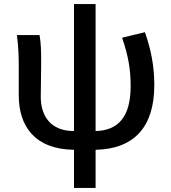

<svg xmlns="http://www.w3.org/2000/svg" viewBox="-20 -722 837 942"><path d="M691 -564 579 -537C611 -444 621 -377 621 -300C621 -148 560 -82 449 -79V-702H343V-79C229 -79 180 -152 180 -247C180 -285 182 -364 182 -419C182 -470 181 -511 174 -550H63C71 -490 72 -438 72 -394V-255C72 -102 151 10 343 13V200H449V13C638 9 737 -99 737 -304C737 -396 722 -475 691 -564Z"/></svg>

Font: Spoqa Han Sans Neo Medium
Style: Regular
Weight: 500
Designer: [Spoqa Han Sans Neo] Dong-huui Kim ___ Younghwa Kang ___ Yujin Lee ___ [Noto Sans] Ryoko NISHIZUKA ____ (kana & ideograp
Foundry: Spoqa (http://www.spoqa-han-sans.com)
Version: Version 1.100;hotconv 1.0.109;makeotfexe 2.5.65596